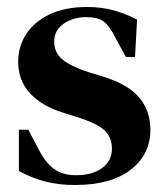

<svg xmlns="http://www.w3.org/2000/svg" viewBox="-20 -515 475 549"><path d="M194 14Q146 14 107.5 3.5Q69 -7 34 -26V-144H61L91 -87Q110 -50 134.5 -32Q159 -14 197 -14Q244 -14 272 -34.5Q300 -55 300 -90Q300 -122 279 -142Q258 -162 204 -179L160 -193Q101 -211 66.5 -247.5Q32 -284 32 -339Q32 -382 55 -417.5Q78 -453 122 -474Q166 -495 229 -495Q270 -495 304.5 -485.5Q339 -476 372 -459L366 -352H340L309 -409Q293 -441 276.5 -453.5Q260 -466 226 -466Q190 -466 162.5 -447.5Q135 -429 135 -396Q135 -365 158 -345.5Q181 -326 232 -309L275 -296Q348 -273 379 -235Q410 -197 410 -144Q410 -73 353.5 -29.5Q297 14 194 14Z"/></svg>

Font: DM Serif Text
Style: Regular
Weight: 400
Designer: Colophon Foundry, Frank Grießhammer
Foundry: Colophon Foundry
Version: Version 5.200; ttfautohint (v1.8.3)